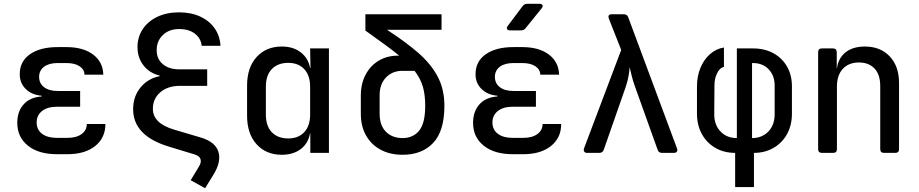

<svg xmlns="http://www.w3.org/2000/svg" viewBox="-20 -805 4840 1011"><path d="M335 7H280Q183 7 127 -38Q71 -83 71 -158Q71 -218 104.5 -255.5Q138 -293 199 -297V-301Q148 -305 116 -336Q84 -367 84 -414Q84 -482 138 -519.5Q192 -557 283 -557H330Q418 -557 470 -518Q522 -479 524 -412H425Q424 -440 398.5 -456.5Q373 -473 330 -473H283Q238 -473 212 -453.5Q186 -434 186 -400Q186 -366 212 -346Q238 -326 283 -326H402V-243H280Q230 -243 201.5 -220.5Q173 -198 173 -160Q173 -122 201.5 -100.5Q230 -79 280 -79H335Q382 -79 409.5 -99Q437 -119 437 -152H535Q535 -79 481 -36Q427 7 335 7Z M923 -652Q870 -652 837.5 -620.5Q805 -589 805 -541Q805 -494 837.5 -467Q870 -440 923 -440H1071V-353H928Q864 -353 824.5 -319.5Q785 -286 785 -232Q785 -156 895 -123L1040 -80Q1115 -57 1130.5 -4.5Q1146 48 1102 118L1060 186L984 144L1027 73Q1041 51 1036 33.5Q1031 16 1004 8L866 -34Q681 -91 681 -230Q681 -297 720 -344.5Q759 -392 821 -404V-407Q769 -419 736.5 -459.5Q704 -500 704 -557Q704 -610 731.5 -651.5Q759 -693 808.5 -716.5Q858 -740 923 -740Q987 -740 1035 -717.5Q1083 -695 1110.5 -655.5Q1138 -616 1141 -564H1042Q1038 -603 1006.5 -627.5Q975 -652 923 -652Z M1464 10Q1381 10 1331 -45.5Q1281 -101 1281 -196V-354Q1281 -449 1331 -504.5Q1381 -560 1464 -560Q1524 -560 1563.5 -529.5Q1603 -499 1613 -447H1615L1613 -550H1712V0H1614V-104H1613Q1603 -50 1563.5 -20Q1524 10 1464 10ZM1498 -76Q1551 -76 1582 -109Q1613 -142 1613 -202V-348Q1613 -408 1582 -441Q1551 -474 1498 -474Q1443 -474 1411.5 -441.5Q1380 -409 1380 -349V-202Q1380 -141 1411.5 -108.5Q1443 -76 1498 -76Z M2100 10Q2034 10 1984.5 -16.5Q1935 -43 1907.5 -91.5Q1880 -140 1880 -206V-302Q1880 -364 1905 -411.5Q1930 -459 1974 -485.5Q2018 -512 2076 -512H2082Q2048 -540 2004 -572Q1960 -604 1904 -644V-730H2305V-648H2018Q2114 -586 2181.5 -527.5Q2249 -469 2284.5 -402Q2320 -335 2320 -248Q2320 -115 2261 -52.5Q2202 10 2100 10ZM2100 -78Q2155 -78 2187 -117Q2219 -156 2219 -248Q2219 -306 2206.5 -349Q2194 -392 2163 -432H2099Q2046 -432 2012.5 -397Q1979 -362 1979 -304V-206Q1979 -145 2012 -111.5Q2045 -78 2100 -78Z M2735 7H2680Q2583 7 2527 -38Q2471 -83 2471 -158Q2471 -218 2504.5 -255.5Q2538 -293 2599 -297V-301Q2548 -305 2516 -336Q2484 -367 2484 -414Q2484 -482 2538 -519.5Q2592 -557 2683 -557H2730Q2818 -557 2870 -518Q2922 -479 2924 -412H2825Q2824 -440 2798.5 -456.5Q2773 -473 2730 -473H2683Q2638 -473 2612 -453.5Q2586 -434 2586 -400Q2586 -366 2612 -346Q2638 -326 2683 -326H2802V-243H2680Q2630 -243 2601.5 -220.5Q2573 -198 2573 -160Q2573 -122 2601.5 -100.5Q2630 -79 2680 -79H2735Q2782 -79 2809.5 -99Q2837 -119 2837 -152H2935Q2935 -79 2881 -36Q2827 7 2735 7ZM2666 -645Q2654 -645 2650 -652Q2646 -659 2654 -669L2732 -773Q2741 -785 2756 -785H2820Q2833 -785 2836.5 -778Q2840 -771 2832 -761L2748 -657Q2739 -645 2724 -645Z M3071 0Q3061 0 3056.5 -6.5Q3052 -13 3055 -23L3251 -542L3186 -707Q3178 -730 3202 -730H3265Q3282 -730 3288 -714L3545 -23Q3549 -13 3544 -6.5Q3539 0 3529 0H3466Q3448 0 3443 -16L3324 -348Q3312 -381 3305.5 -409Q3299 -437 3295 -452Q3295 -437 3290.5 -409Q3286 -381 3275 -348L3159 -16Q3153 0 3136 0Z M3851 180V0Q3792 0 3746.5 -26.5Q3701 -53 3675.5 -99.5Q3650 -146 3650 -207V-350Q3650 -403 3668 -447Q3686 -491 3718 -519.5Q3750 -548 3792 -555V-453Q3770 -448 3756 -419.5Q3742 -391 3742 -355L3741 -203Q3741 -147 3774 -112.5Q3807 -78 3860 -78V-550H3946Q4006 -550 4052 -525Q4098 -500 4124 -455Q4150 -410 4150 -350V-207Q4150 -146 4124.5 -99.5Q4099 -53 4053.5 -26.5Q4008 0 3950 0V180ZM3940 -78Q3993 -78 4026 -112.5Q4059 -147 4059 -203V-355Q4059 -407 4027.5 -440Q3996 -473 3945 -473H3940Z M4308 0Q4288 0 4288 -20V-530Q4288 -550 4308 -550H4366Q4386 -550 4386 -530V-445H4387Q4394 -499 4432.5 -529.5Q4471 -560 4534 -560Q4616 -560 4665 -508Q4714 -456 4714 -368V-20Q4714 0 4694 0H4635Q4615 0 4615 -20V-352Q4615 -412 4585 -444Q4555 -476 4503 -476Q4449 -476 4418 -442.5Q4387 -409 4387 -349V-20Q4387 0 4367 0Z"/></svg>

Font: Pitagon Sans Mono Medium
Style: Regular
Weight: 500
Monospace: yes
Designer: Travis Tran
Foundry: Pitagon
Version: Version 1.001; ttfautohint (v1.8.4.7-5d5b);gftools[0.9.26]